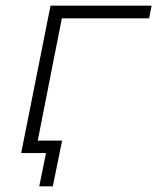

<svg xmlns="http://www.w3.org/2000/svg" viewBox="-20 -542 557 680"><path d="M508 -477H199L105 0H55L159 -522H517ZM200 -44 167 118H119L143 0H55L64 -44Z"/></svg>

Font: Montserrat Alternates Light
Style: Italic
Weight: 300
Italic angle: -11.3°
Designer: Julieta Ulanovsky
Foundry: Julieta Ulanovsky
Version: Version 7.200